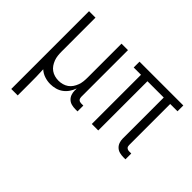

<svg xmlns="http://www.w3.org/2000/svg" viewBox="-142 -794 1283 1283"><g transform="rotate(45 500.0 -152.5)"><path d="M66 215V-520H127V-200Q127 -181 129 -162.5Q131 -144 137.5 -126.5Q144 -109 154.5 -93.5Q165 -78 180 -67.5Q195 -57 213 -52Q231 -47 250 -47Q269 -47 287 -52Q305 -57 320 -67.5Q335 -78 345.5 -93.5Q356 -109 362.5 -126.5Q369 -144 371 -162.5Q373 -181 373 -200V-520H434V-77Q434 -71 436 -65Q438 -59 442 -55Q446 -51 452 -49Q458 -47 464 -47H485V8H464Q446 8 428.5 3.5Q411 -1 398 -13Q385 -25 379 -42Q373 -59 373 -77V-97Q365 -74 351.5 -54Q338 -34 318.5 -19.5Q299 -5 275 1.5Q251 8 227 8Q199 8 172 -1Q145 -10 124 -29Q126 5 126.5 39Q127 73 127 108V215Z M938 8H918Q900 8 882.5 3.5Q865 -1 852 -13Q839 -25 833 -42Q827 -59 827 -77V-465H673V0H612V-465H543V-520H957V-465H888V-77Q888 -71 889.5 -65Q891 -59 895.5 -55Q900 -51 906 -49Q912 -47 918 -47H938Z"/></g></svg>

Font: Iosevka Fixed Light
Style: Regular
Weight: 300
Monospace: yes
Designer: Belleve Invis
Foundry: Belleve Invis
Version: Version 32.3.0